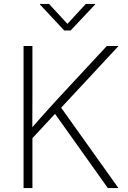

<svg xmlns="http://www.w3.org/2000/svg" viewBox="-20 -963 655 983"><path d="M134.8 -243.7 129.9 -293.5Q157.7 -325.7 183.8 -355.2Q210 -384.8 236.6 -414.1Q263.2 -443.4 291.5 -474.1L526.9 -727.5H586.9L283.7 -401.4L278.3 -397.9ZM100.6 0V-727.5H146V-471.7L145.5 -299.8L146 -274.4V0ZM532.2 0 252.9 -392.6 283.7 -424.8 586.4 0ZM231 -942.9 325.2 -840.8 419.4 -942.9H466.8V-939.9L341.8 -807.1H308.6L184.6 -939.9V-942.9Z"/></svg>

Font: Inter 17pt ExtraLight
Style: Regular
Weight: 250
Version: Version 4.001;git-66647c0bb